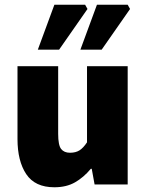

<svg xmlns="http://www.w3.org/2000/svg" viewBox="-20 -780 618 812"><path d="M210 12Q128 12 91 -43.5Q54 -99 54 -192V-500H226V-214Q226 -166 238.5 -150Q251 -134 276 -134Q300 -134 316 -144Q332 -154 348 -178V-500H520V0H380L368 -66H364Q334 -30 297.5 -9Q261 12 210 12ZM140 -570 210 -760H340L350 -742L230 -570ZM320 -570 390 -760H520L530 -742L410 -570Z"/></svg>

Font: Source Sans 3 Black
Style: Regular
Weight: 900
Designer: Paul D. Hunt
Foundry: Adobe
Version: Version 3.046;hotconv 1.0.118;makeotfexe 2.5.65603